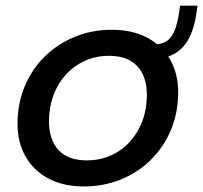

<svg xmlns="http://www.w3.org/2000/svg" viewBox="-20 -644 713 674"><path d="M518.5 -488Q550.5 -488 568.8 -502.5Q587 -517 596.8 -547Q606.5 -577 612 -624H673Q666 -554.5 645.2 -513.2Q624.5 -472 590 -454Q555.5 -436 507 -436ZM274.5 10.5Q202.5 10.5 150.2 -17.2Q98 -45 69.8 -94.5Q41.5 -144 41.5 -209.5Q41.5 -280.5 66.8 -341Q92 -401.5 137.2 -445.8Q182.5 -490 242.5 -514.8Q302.5 -539.5 372.5 -539.5Q445 -539.5 497.2 -511.5Q549.5 -483.5 577.5 -434.2Q605.5 -385 605.5 -321Q605.5 -248 579.8 -187.2Q554 -126.5 508.5 -82Q463 -37.5 403 -13.5Q343 10.5 274.5 10.5ZM284.5 -81Q344.5 -81 392 -110.2Q439.5 -139.5 467.5 -191.8Q495.5 -244 495.5 -312.5Q495.5 -354.5 480.2 -385Q465 -415.5 435.8 -431.8Q406.5 -448 363 -448Q316.5 -448 278 -430.5Q239.5 -413 211.2 -382Q183 -351 167.5 -309.2Q152 -267.5 152 -218.5Q152 -153.5 185.5 -117.2Q219 -81 284.5 -81Z"/></svg>

Font: Epilogue Medium
Style: Italic
Weight: 500
Italic angle: -12°
Designer: Tyler Finck
Foundry: Etcetera Type Co
Version: Version 2.112